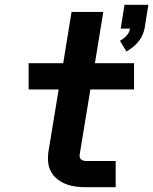

<svg xmlns="http://www.w3.org/2000/svg" viewBox="-20 -785 642 805"><path d="M510 -569 483 -614Q498 -622 510.5 -635.5Q523 -649 525 -665H486L502 -765H602L586 -665Q583 -651 576.5 -636.5Q570 -622 559.5 -609.5Q549 -597 536.5 -587Q524 -577 510 -569ZM342 0Q319 0 296.5 -3Q274 -6 254.5 -14Q235 -22 218.5 -35.5Q202 -49 192.5 -68Q183 -87 181.5 -109.5Q180 -132 184 -155L226 -410H100V-520H245L280 -735H413L378 -520H542V-410H359L314 -137Q313 -131 314.5 -125.5Q316 -120 320 -116.5Q324 -113 330 -111.5Q336 -110 342 -110H465V0Z"/></svg>

Font: Iosevka SS04 XBd Ex Obl
Style: Regular
Weight: 800
Width: 7
Italic angle: -9°
Monospace: yes
Designer: Belleve Invis
Foundry: Belleve Invis
Version: Version 19.0.0; ttfautohint (v1.8.4)